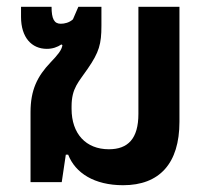

<svg xmlns="http://www.w3.org/2000/svg" viewBox="-20 -537 618 566"><path d="M343 9C450 9 509 -55 509 -178V-517H388V-201C388 -128 357 -97 301 -97C233 -97 191 -143 191 -216V-223C191 -278 212 -295 239 -335C272 -383 279 -407 279 -461V-517H211L195 -480C184 -470 170 -467 159 -467C140 -467 132 -481 132 -517H42V-487C42 -427 73 -393 118 -393C135 -393 149 -398 161 -406L164 -404C162 -389 150 -375 129 -353C90 -312 70 -272 70 -206V0H162L174 -81H181C202 -27 258 9 343 9Z"/></svg>

Font: Noto Sans Thai UI SemiCondensed Semi
Style: Regular
Weight: 600
Width: 4
Designer: Monotype Design Team
Foundry: Monotype Imaging Inc.
Version: Version 1.901